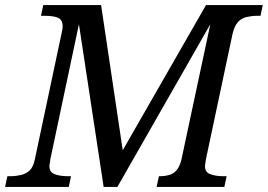

<svg xmlns="http://www.w3.org/2000/svg" viewBox="-40 -734 1052 754"><path d="M230 0H-20L-11 -42H2C17 -42 30 -44 43 -47C56 -50 67 -56 77 -65C86 -74 93 -89 97 -109L202 -604C203 -608 204 -613 205 -619C206 -625 206 -629 206 -632C206 -649 199 -660 186 -665C173 -670 155 -672 134 -672H121L130 -714H357L442 -144L769 -714H992L983 -672H970C955 -672 941 -670 928 -667C915 -664 903 -657 894 -647C885 -637 878 -621 873 -600L769 -110C768 -106 768 -101 767 -96C766 -90 765 -85 765 -82C765 -65 772 -55 786 -50C799 -45 816 -42 837 -42H850L841 0H575L584 -42H587C602 -42 614 -44 625 -47C636 -50 645 -56 653 -65C661 -74 667 -87 672 -105L786 -639L421 0H367L270 -639L158 -110C157 -106 157 -101 156 -96C155 -90 154 -85 154 -82C154 -65 161 -55 175 -50C188 -45 205 -42 226 -42H239L230 0Z"/></svg>

Font: NameLogos Serif
Style: Italic
Weight: 500
Version: Version 0.1